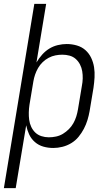

<svg xmlns="http://www.w3.org/2000/svg" viewBox="-46 -755 566 990"><path d="M-26 215 131 -735H192L142 -433Q155 -455 171.5 -473.5Q188 -492 208.5 -504.5Q229 -517 252.5 -522.5Q276 -528 298 -528Q325 -528 350.5 -520.5Q376 -513 394.5 -496.5Q413 -480 424 -457Q435 -434 439 -408.5Q443 -383 441.5 -356Q440 -329 436 -302L416 -182Q412 -159 405 -136Q398 -113 386.5 -91Q375 -69 359 -49.5Q343 -30 321.5 -17Q300 -4 276 2Q252 8 229 8Q202 8 177.5 1Q153 -6 134 -22.5Q115 -39 104.5 -61.5Q94 -84 89 -109L35 215ZM206 -47Q224 -47 243 -51Q262 -55 278.5 -65Q295 -75 309 -89Q323 -103 332.5 -120Q342 -137 347.5 -155Q353 -173 356 -191L376 -311Q380 -331 380.5 -350Q381 -369 378 -387.5Q375 -406 366.5 -422.5Q358 -439 344.5 -451Q331 -463 313 -468Q295 -473 275 -473Q258 -473 240 -469.5Q222 -466 205 -457Q188 -448 174 -434.5Q160 -421 150.5 -404.5Q141 -388 135 -370.5Q129 -353 126 -335L106 -215Q103 -195 102.5 -175.5Q102 -156 104.5 -137Q107 -118 115 -101Q123 -84 136 -71.5Q149 -59 167.5 -53Q186 -47 206 -47Z"/></svg>

Font: Iosevka Light
Style: Italic
Weight: 300
Italic angle: -9°
Monospace: yes
Designer: Belleve Invis
Foundry: Belleve Invis
Version: Version 32.5.0; ttfautohint (v1.8.4)